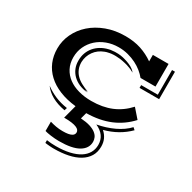

<svg xmlns="http://www.w3.org/2000/svg" viewBox="-168 -656 1114 1112"><g transform="rotate(30 388.5 -100.0)"><path d="M56.2 -226.6Q56.2 -278.3 78.4 -325.2Q100.6 -372.1 140.9 -407.7Q181.2 -443.4 238 -464.6Q294.9 -485.8 363.8 -485.8Q421.4 -485.8 468 -470.5Q514.6 -455.1 554.2 -427.2V-470.7H659.2V-319.3H559.1Q545.4 -336.4 525.4 -352.8Q505.4 -369.1 480.2 -381.8Q455.1 -394.5 425.3 -402.3Q395.5 -410.2 362.3 -410.2Q319.8 -410.2 283.2 -396.5Q246.6 -382.8 219.7 -358.4Q192.9 -334 177.5 -300.8Q162.1 -267.6 162.1 -228.5Q162.1 -188 178.5 -156.7Q194.8 -125.5 223.6 -104.2Q252.4 -83 292 -72Q331.5 -61 377.9 -61Q453.1 -61 511 -85Q568.8 -108.9 614.3 -158.7L666 -99.6Q614.3 -43.5 545.9 -15.1Q477.5 13.2 388.7 14.6L377.4 56.2Q414.6 58.6 439.5 66.4Q464.4 74.2 479.2 85.7Q494.1 97.2 500.2 110.8Q506.3 124.5 506.3 138.7Q506.3 183.1 463.1 208.5Q419.9 233.9 332.5 233.9Q318.4 233.9 303.7 232.7Q289.1 231.4 275.9 229.7Q262.7 228 252.2 225.8Q241.7 223.6 236.3 221.7V159.7Q255.4 165.5 276.9 169.4Q298.3 173.3 321.8 173.3Q343.8 173.3 358.2 170.7Q372.6 168 381.1 163.3Q389.6 158.7 393.1 152.3Q396.5 146 396.5 139.2Q396.5 131.3 391.4 124.3Q386.2 117.2 374 112.1Q361.8 106.9 341.6 104Q321.3 101.1 291 101.1L314.9 10.7Q252.4 3.9 204.3 -15.9Q156.2 -35.6 123.3 -66.4Q90.3 -97.2 73.2 -137.7Q56.2 -178.2 56.2 -226.6ZM583 -285.2H694.3V-450.2H713.9V-266.6H583ZM197.3 -228.5Q197.3 -255.4 205.8 -278.6Q214.4 -301.8 230 -320.1Q245.6 -338.4 267.3 -351.3Q289.1 -364.3 315.4 -370.6L321.8 -372.1Q325.2 -373 328.9 -373.5Q332.5 -374 335 -374L355.5 -376H362.8Q377.9 -376.5 394.3 -374.3Q410.6 -372.1 426.3 -367.2L441.9 -362.3L457 -356.4L474.1 -348.1L485.8 -340.3L493.7 -334L503.9 -322.8L498 -325.7Q490.7 -329.6 484.1 -332.8Q477.5 -335.9 470.7 -338.4L467.3 -339.4Q460.4 -342.3 453.1 -344.5Q445.8 -346.7 437.5 -348.6L419.4 -352.5L404.8 -355Q401.9 -355.5 398.9 -355.7Q396 -356 393.1 -356L373 -357.4H357.9Q354.5 -357.4 352.3 -356.9Q350.1 -356.4 344.7 -356.4L338.4 -355.5Q336.9 -355.5 332 -354.5L314.5 -350.6Q311.5 -349.6 308.6 -348.6Q305.7 -347.7 303.2 -346.7Q263.7 -332 241 -300.3Q218.3 -268.6 216.8 -228.5Q216.8 -202.6 224.9 -182.9Q232.9 -163.1 248 -147.2Q263.2 -131.3 285.2 -119.4Q307.1 -107.4 335 -97.7Q323.7 -98.1 313 -100.6Q318.4 -98.1 323.7 -96.2Q329.1 -94.2 335 -92.3Q302.7 -95.2 277.1 -106.4Q251.5 -117.7 233.9 -135.3Q216.3 -152.8 206.8 -175.5Q197.3 -198.2 197.3 -224.1ZM270 263.7Q283.7 266.1 300.3 267.1Q316.9 268.1 331.5 268.1Q382.3 268.1 421.6 259Q460.9 250 487.5 233.2Q514.2 216.3 527.8 192.4Q541.5 168.5 541.5 139.2Q541.5 73.2 472.2 42Q531.2 31.2 582.5 7.1Q633.8 -17.1 666.5 -52.2L680.7 -39.6Q616.2 24.9 521 50.3Q540.5 67.4 550.8 89.4Q561 111.3 561 139.2Q561 176.8 544.2 204.3Q527.3 231.9 496.8 250.2Q466.3 268.6 423.6 277.6Q380.9 286.6 329.6 286.6Q324.2 286.6 316.4 286.4Q308.6 286.1 300 285.4Q291.5 284.7 283.4 283.9Q275.4 283.2 270 282.2ZM126 -17.1Q157.2 6.3 194.3 22.2Q231.4 38.1 276.9 44.9L271.5 63Q219.7 53.7 183.1 33Q146.5 12.2 126 -17.1Z"/></g></svg>

Font: Vast Shadow
Style: Regular
Weight: 400
Designer: Nicole Fally
Foundry: Nicole Fally
Version: Version 1.002